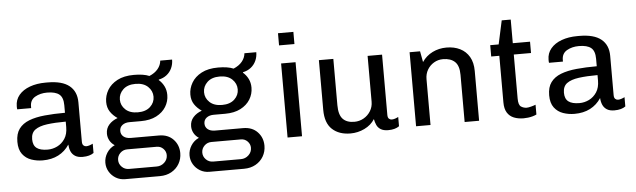

<svg xmlns="http://www.w3.org/2000/svg" viewBox="-53 -926 4374 1320"><g transform="rotate(-5 2134.0 -266.0)"><path d="M210 10Q169 10 131.6 -2.9Q94.2 -15.8 70.5 -47.1Q46.8 -78.5 46.8 -132.5Q46.8 -187.8 71.5 -221.5Q96.2 -255.2 141.8 -272.9Q187.2 -290.5 250.4 -296.6Q313.5 -302.8 390.2 -302.8V-354.8Q390.2 -408.5 363.4 -430.1Q336.5 -451.8 279.8 -451.8Q232.2 -451.8 196.9 -431.5Q161.5 -411.2 161.5 -366.5V-355H65.2Q64.2 -359.5 64.1 -365.2Q64 -371 64 -376.5Q64 -420.8 91.2 -453.4Q118.5 -486 166.4 -503.5Q214.2 -521 275.2 -521H289Q389.5 -521 439 -481Q488.5 -441 488.5 -366.2V-95.2Q488.5 -76.5 496.9 -68.6Q505.2 -60.8 516.2 -60.8Q526.5 -60.8 539 -64.9Q551.5 -69 561.8 -74.5V-10.5Q548.8 -0.8 529.6 4.6Q510.5 10 485 10Q453 10 433.4 -2.4Q413.8 -14.8 404.6 -35.8Q395.5 -56.8 394 -83Q364.5 -37.8 318.2 -13.9Q272 10 210 10ZM250 -60.8Q284.8 -60.8 316.6 -76.4Q348.5 -92 369.4 -123.8Q390.2 -155.5 390.2 -204V-241.8Q315.2 -241.8 261.1 -234.5Q207 -227.2 178.2 -206.1Q149.5 -185 149.5 -141Q149.5 -98.8 174.5 -79.8Q199.5 -60.8 250 -60.8Z M762.8 188Q727.5 188 699 171.1Q670.5 154.2 653.6 125.9Q636.8 97.5 636.8 64Q636.8 28 656.8 -3.8Q676.8 -35.5 711.5 -51Q689.5 -65 677.2 -87.1Q665 -109.2 665 -134.2Q665 -171 687.8 -196.5Q710.5 -222 747.5 -235.2Q716.5 -256 697.6 -284.4Q678.8 -312.8 678.8 -352Q678.8 -394.8 701.4 -433.5Q724 -472.2 769.8 -496.6Q815.5 -521 885 -521Q916.8 -521 943.5 -517Q970.2 -513 990.8 -504.2Q1029 -520.2 1050.1 -546Q1071.2 -571.8 1074 -603H1155.8Q1155.8 -571.2 1143.4 -544.1Q1131 -517 1107.9 -498.8Q1084.8 -480.5 1053 -474L1052 -470.8Q1075 -451 1088.4 -424Q1101.8 -397 1101.8 -363.5Q1101.8 -319.5 1079 -282.4Q1056.2 -245.2 1012.5 -222.6Q968.8 -200 905.2 -200H827Q796 -200 777 -185.1Q758 -170.2 758 -145Q758 -120.8 776.2 -105.9Q794.5 -91 827 -91H1019.8Q1082.5 -91 1119.1 -52.4Q1155.8 -13.8 1155.8 42.2Q1155.8 82.5 1136.5 115.8Q1117.2 149 1082.6 168.5Q1048 188 1002.2 188ZM795.2 120.2H986.5Q1017.2 120.2 1039.6 99.2Q1062 78.2 1062 48Q1062 22.8 1043.6 3.9Q1025.2 -15 998.5 -15H795.2Q766 -15 745.9 5Q725.8 25 725.8 52.8Q725.8 80 745.9 100.1Q766 120.2 795.2 120.2ZM890.2 -262.2Q945.2 -262.2 975.9 -291Q1006.5 -319.8 1006.5 -360Q1006.5 -400.2 975.9 -429.4Q945.2 -458.5 890.2 -458.5Q835.2 -458.5 804.6 -429.4Q774 -400.2 774 -360Q774 -319.8 804.6 -291Q835.2 -262.2 890.2 -262.2Z M1343.8 188Q1308.5 188 1280 171.1Q1251.5 154.2 1234.6 125.9Q1217.8 97.5 1217.8 64Q1217.8 28 1237.8 -3.8Q1257.8 -35.5 1292.5 -51Q1270.5 -65 1258.2 -87.1Q1246 -109.2 1246 -134.2Q1246 -171 1268.8 -196.5Q1291.5 -222 1328.5 -235.2Q1297.5 -256 1278.6 -284.4Q1259.8 -312.8 1259.8 -352Q1259.8 -394.8 1282.4 -433.5Q1305 -472.2 1350.8 -496.6Q1396.5 -521 1466 -521Q1497.8 -521 1524.5 -517Q1551.2 -513 1571.8 -504.2Q1610 -520.2 1631.1 -546Q1652.2 -571.8 1655 -603H1736.8Q1736.8 -571.2 1724.4 -544.1Q1712 -517 1688.9 -498.8Q1665.8 -480.5 1634 -474L1633 -470.8Q1656 -451 1669.4 -424Q1682.8 -397 1682.8 -363.5Q1682.8 -319.5 1660 -282.4Q1637.2 -245.2 1593.5 -222.6Q1549.8 -200 1486.2 -200H1408Q1377 -200 1358 -185.1Q1339 -170.2 1339 -145Q1339 -120.8 1357.2 -105.9Q1375.5 -91 1408 -91H1600.8Q1663.5 -91 1700.1 -52.4Q1736.8 -13.8 1736.8 42.2Q1736.8 82.5 1717.5 115.8Q1698.2 149 1663.6 168.5Q1629 188 1583.2 188ZM1376.2 120.2H1567.5Q1598.2 120.2 1620.6 99.2Q1643 78.2 1643 48Q1643 22.8 1624.6 3.9Q1606.2 -15 1579.5 -15H1376.2Q1347 -15 1326.9 5Q1306.8 25 1306.8 52.8Q1306.8 80 1326.9 100.1Q1347 120.2 1376.2 120.2ZM1471.2 -262.2Q1526.2 -262.2 1556.9 -291Q1587.5 -319.8 1587.5 -360Q1587.5 -400.2 1556.9 -429.4Q1526.2 -458.5 1471.2 -458.5Q1416.2 -458.5 1385.6 -429.4Q1355 -400.2 1355 -360Q1355 -319.8 1385.6 -291Q1416.2 -262.2 1471.2 -262.2Z M1900 0V-511H1999.8V0ZM1896.8 -636V-720H2003V-636Z M2334.2 10Q2255.2 10 2208 -33.6Q2160.8 -77.2 2160.8 -168.2V-511H2260.5V-191.5Q2260.5 -125 2287.8 -96.2Q2315 -67.5 2367 -67.5Q2402.2 -67.5 2431.8 -84.4Q2461.2 -101.2 2479.1 -130.2Q2497 -159.2 2497 -194.8V-511H2596.8V-95.2Q2596.8 -76.5 2605.1 -68.6Q2613.5 -60.8 2624.5 -60.8Q2635.5 -60.8 2647.6 -64.9Q2659.8 -69 2670 -74.5V-10.5Q2657 -0.8 2637.9 4.6Q2618.8 10 2594 10Q2562 10 2542.8 -1.9Q2523.5 -13.8 2514.8 -33.2Q2506 -52.8 2502.2 -74.5Q2477 -34.5 2431 -12.2Q2385 10 2334.2 10Z M2786.8 0V-511H2859L2873 -435.8Q2901.2 -477.5 2945.4 -499.2Q2989.5 -521 3041.8 -521Q3094.8 -521 3135.2 -500.9Q3175.8 -480.8 3198.8 -441.4Q3221.8 -402 3221.8 -343.2V0H3122V-325.5Q3122 -389 3092.8 -416.2Q3063.5 -443.5 3011.2 -443.5Q2976.8 -443.5 2948.4 -426.6Q2920 -409.8 2903.2 -381.1Q2886.5 -352.5 2886.5 -316.2V0Z M3528.2 10Q3491 10 3461.5 -1.9Q3432 -13.8 3415.6 -40.5Q3399.2 -67.2 3399.2 -110.8V-432.8H3343.2V-511H3401.5L3436.8 -674H3499V-511H3618V-432.8H3499V-128.5Q3499 -84.5 3517 -72.6Q3535 -60.8 3556 -60.8Q3567 -60.8 3586.5 -65.9Q3606 -71 3618 -76V-8.5Q3607 -2.8 3591.4 1.6Q3575.8 6 3559.2 8Q3542.8 10 3528.2 10Z M3880 10Q3839 10 3801.6 -2.9Q3764.2 -15.8 3740.5 -47.1Q3716.8 -78.5 3716.8 -132.5Q3716.8 -187.8 3741.5 -221.5Q3766.2 -255.2 3811.8 -272.9Q3857.2 -290.5 3920.4 -296.6Q3983.5 -302.8 4060.2 -302.8V-354.8Q4060.2 -408.5 4033.4 -430.1Q4006.5 -451.8 3949.8 -451.8Q3902.2 -451.8 3866.9 -431.5Q3831.5 -411.2 3831.5 -366.5V-355H3735.2Q3734.2 -359.5 3734.1 -365.2Q3734 -371 3734 -376.5Q3734 -420.8 3761.2 -453.4Q3788.5 -486 3836.4 -503.5Q3884.2 -521 3945.2 -521H3959Q4059.5 -521 4109 -481Q4158.5 -441 4158.5 -366.2V-95.2Q4158.5 -76.5 4166.9 -68.6Q4175.2 -60.8 4186.2 -60.8Q4196.5 -60.8 4209 -64.9Q4221.5 -69 4231.8 -74.5V-10.5Q4218.8 -0.8 4199.6 4.6Q4180.5 10 4155 10Q4123 10 4103.4 -2.4Q4083.8 -14.8 4074.6 -35.8Q4065.5 -56.8 4064 -83Q4034.5 -37.8 3988.2 -13.9Q3942 10 3880 10ZM3920 -60.8Q3954.8 -60.8 3986.6 -76.4Q4018.5 -92 4039.4 -123.8Q4060.2 -155.5 4060.2 -204V-241.8Q3985.2 -241.8 3931.1 -234.5Q3877 -227.2 3848.2 -206.1Q3819.5 -185 3819.5 -141Q3819.5 -98.8 3844.5 -79.8Q3869.5 -60.8 3920 -60.8Z"/></g></svg>

Font: Chivo Medium
Style: Regular
Weight: 500
Designer: Hector Gatti
Foundry: Omnibus-Type
Version: Version 2.002